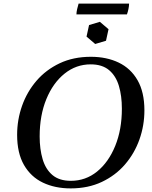

<svg xmlns="http://www.w3.org/2000/svg" viewBox="-20 -1030 842 1065"><path d="M484 -715Q571 -715 638 -683Q705 -651 743 -585Q781 -519 781 -418Q781 -334 753.5 -256.5Q726 -179 673.5 -118Q621 -57 545 -21Q469 15 372 15Q285 15 218 -17Q151 -49 113 -115Q75 -181 75 -282Q75 -366 102.5 -443.5Q130 -521 182.5 -582Q235 -643 311 -679Q387 -715 484 -715ZM373 -27Q455 -27 518.5 -78.5Q582 -130 619 -220.5Q656 -311 656 -427Q656 -498 639.5 -553.5Q623 -609 585 -641Q547 -673 483 -673Q402 -673 338 -621.5Q274 -570 237 -480Q200 -390 200 -273Q200 -203 216.5 -147Q233 -91 271 -59Q309 -27 373 -27ZM534 -909 582 -868 568 -804 508 -786 460 -827 474 -891ZM684 -950H404Q404 -963 408 -980Q412 -997 416 -1010H696Q696 -997 692.5 -980Q689 -963 684 -950Z"/></svg>

Font: Poltawski Nowy
Style: Italic
Weight: 400
Italic angle: -12°
Designer: Adam Pótawski, Mateusz Machalski, Borys Kosmynka, Ania Wieluska
Foundry: Capitalics.wtf
Version: Version 1.001;gftools[0.9.25]